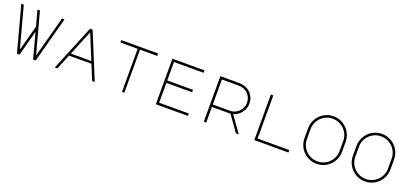

<svg xmlns="http://www.w3.org/2000/svg" viewBox="29 -1727 5863 2758"><g transform="rotate(20 2960.0 -348.0)"><path d="M700 -696 513 0H474L370 -387L266 0H227L40 -696H78L246 -69L351 -458L287 -696H325L389 -458L494 -69L662 -696Z M1091 -696H1130L1416 0H1376L1282 -230H939L844 0H805ZM954 -266H1267L1110 -648Z M2131 -696V-659H1868V0H1832V-659H1569V-696Z M2350 -696H2840V-659H2387V-377H2781V-340H2387V-37H2840V0H2350Z M3610 -468Q3610 -390 3562.5 -328.5Q3515 -267 3441 -247L3618 0H3574L3403 -240L3371 -239H3120V0H3083V-696H3348Q3392 -696 3423.5 -690.5Q3455 -685 3481 -673Q3541 -645 3575.5 -590Q3610 -535 3610 -468ZM3381 -276Q3433 -276 3477 -302Q3521 -328 3547 -372Q3573 -416 3573 -468Q3573 -526 3542.5 -573Q3512 -620 3458 -643Q3419 -659 3348 -659H3120V-276Z M3855 0V-696H3892V-37H4377V0Z M5097 -424V-272Q5097 -194 5058.5 -128Q5020 -62 4954 -23.5Q4888 15 4810 15Q4732 15 4666 -23.5Q4600 -62 4561.5 -128Q4523 -194 4523 -272V-424Q4523 -502 4561.5 -568Q4600 -634 4666 -672.5Q4732 -711 4810 -711Q4888 -711 4954 -672.5Q5020 -634 5058.5 -568Q5097 -502 5097 -424ZM4810 -22Q4878 -22 4935.5 -55.5Q4993 -89 5026.5 -146.5Q5060 -204 5060 -272V-424Q5060 -492 5026.5 -549.5Q4993 -607 4935.5 -640.5Q4878 -674 4810 -674Q4742 -674 4684.5 -640.5Q4627 -607 4593.5 -549.5Q4560 -492 4560 -424V-272Q4560 -204 4593.5 -146.5Q4627 -89 4684.5 -55.5Q4742 -22 4810 -22Z M5837 -424V-272Q5837 -194 5798.5 -128Q5760 -62 5694 -23.5Q5628 15 5550 15Q5472 15 5406 -23.5Q5340 -62 5301.5 -128Q5263 -194 5263 -272V-424Q5263 -502 5301.5 -568Q5340 -634 5406 -672.5Q5472 -711 5550 -711Q5628 -711 5694 -672.5Q5760 -634 5798.5 -568Q5837 -502 5837 -424ZM5550 -22Q5618 -22 5675.5 -55.5Q5733 -89 5766.5 -146.5Q5800 -204 5800 -272V-424Q5800 -492 5766.5 -549.5Q5733 -607 5675.5 -640.5Q5618 -674 5550 -674Q5482 -674 5424.5 -640.5Q5367 -607 5333.5 -549.5Q5300 -492 5300 -424V-272Q5300 -204 5333.5 -146.5Q5367 -89 5424.5 -55.5Q5482 -22 5550 -22Z"/></g></svg>

Font: M Major Mono Display
Style: Regular
Weight: 400
Designer: Emre Parlak
Foundry: Emre Parlak
Version: Version 2.000; ttfautohint (v1.8) -l 8 -r 50 -G 200 -x 14 -D